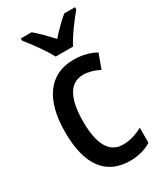

<svg xmlns="http://www.w3.org/2000/svg" viewBox="-194 -842 790 927"><g transform="rotate(-30 200.5 -378.0)"><path d="M187 -606H284C306 -651 355 -715 387 -754V-766H327C294 -737 269 -714 236 -676C205 -710 172 -744 145 -766H85V-754C119 -712 165 -649 187 -606ZM249 10C293 10 335 -1 367 -22V-106C333 -87 297 -75 257 -75C183 -75 145 -140 145 -267C145 -397 183 -464 257 -464C286 -464 317 -455 347 -440L376 -520C344 -538 303 -550 253 -550C118 -550 44 -447 44 -267C44 -80 117 10 249 10Z"/></g></svg>

Font: Noto Sans Armenian Condensed Medium
Style: Regular
Weight: 500
Width: 3
Designer: Monotype Design Team
Foundry: Monotype Imaging Inc.
Version: Version 2.008